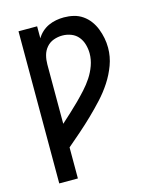

<svg xmlns="http://www.w3.org/2000/svg" viewBox="-112 -605 724 896"><g transform="rotate(-15 250.0 -156.5)"><path d="M62 215V-520H152V-462Q162 -479 176.5 -492Q191 -505 208.5 -513Q226 -521 245 -524.5Q264 -528 283 -528Q307 -528 330 -522.5Q353 -517 372.5 -503.5Q392 -490 406 -471Q420 -452 428.5 -430Q437 -408 441.5 -385Q446 -362 446 -338Q446 -295 431 -254.5Q416 -214 392.5 -178Q369 -142 340 -110.5Q311 -79 280 -49Q249 -19 217 9Q185 37 152 65V215ZM152 -49Q174 -69 196.5 -89.5Q219 -110 240 -131Q261 -152 281.5 -174.5Q302 -197 318.5 -222Q335 -247 345.5 -276Q356 -305 356 -335Q356 -356 350 -377.5Q344 -399 330.5 -415.5Q317 -432 296.5 -440Q276 -448 254 -448Q232 -448 211.5 -440.5Q191 -433 177 -416.5Q163 -400 157.5 -379Q152 -358 152 -336Z"/></g></svg>

Font: Iosevka Bendy Medium
Style: Regular
Weight: 500
Monospace: yes
Designer: Belleve Invis
Foundry: Belleve Invis
Version: Version 30.1.2